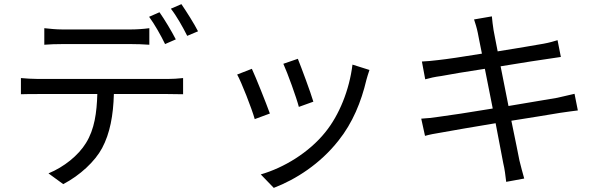

<svg xmlns="http://www.w3.org/2000/svg" viewBox="-20 -835 2908 927"><path d="M81 -380C106.9 -381 134.9 -381 164.1 -381H449.9C447.1 -291.9 436.8 -211.3 394.9 -144.2C358 -84.2 289.1 -28.8 214.1 2.1L285.2 54C366.1 12.1 438.9 -56.1 473 -120C511 -191.1 527 -278.1 529.8 -381H790.1C813.2 -381 843 -380 864 -380V-458.1C840.9 -455.3 810 -453.8 790.1 -453.8H164.1C134.9 -453.8 106.9 -456 81 -458.1ZM193.9 -619C218.8 -621.1 250 -622.2 282 -622.2H611.9C639.9 -622.2 672.9 -621.1 701 -619V-698.9C672.9 -695 638.8 -692.8 611.9 -692.8H280.9C250 -692.8 221.9 -696 193.9 -698.9ZM805 -793C833.1 -757.1 862.9 -703.8 883.9 -661.9L936.1 -683.9C918 -719.8 880 -779.8 855.8 -815ZM777 -622.2 828.8 -644.9C808.9 -683.9 774.1 -741.8 750 -775.9L699.9 -753.9C725.9 -718.8 757.8 -662.3 777 -622.2Z M1418 -551.1 1348 -527C1367.9 -484 1411.9 -361.9 1422.9 -318.9L1492.9 -344.1C1480.8 -386 1433.9 -512.1 1418 -551.1ZM1681.8 -523.1C1666.9 -400.9 1617.9 -279.1 1550.1 -196C1471.2 -98 1350.1 -24.9 1239 7.1L1301.8 72.1C1408.7 31.2 1525.9 -44 1614 -155.9C1682.9 -241.8 1724.1 -343.8 1748.9 -448.9C1752.8 -462 1756.7 -477.3 1763.8 -497.2ZM1196 -502.8 1125 -475.1C1144.2 -442.1 1196 -310 1209.9 -259.9L1283 -286.9C1264.9 -337 1215.2 -462 1196 -502.8Z M2753.9 -382.1C2734 -377.1 2706.7 -371.1 2670.8 -362.9C2622.9 -354.8 2532 -339.1 2435 -323.2L2397 -514.9C2494 -530.9 2590.9 -546.2 2687.9 -560L2671.9 -641C2655.9 -636 2632.1 -628.9 2604 -623.9C2563.9 -616.8 2475.9 -601.9 2382.8 -587C2371.8 -641 2365.1 -680 2362.9 -690C2360.1 -710.9 2355.8 -737.9 2354.8 -756L2268.8 -741.1C2274.9 -721.9 2282 -701 2286.9 -676.1C2289.8 -664.1 2295.8 -627.1 2306.8 -576C2217 -561.1 2133.9 -549 2096.9 -545.1C2066.1 -541.2 2041.2 -539.1 2017 -538L2033 -452.1C2054 -458.1 2079.9 -464.1 2110.8 -468C2146.7 -475.1 2230.1 -489 2321 -502.8L2359 -311.1C2250 -293 2146 -277 2098 -271C2073.9 -267 2035.9 -263.1 2013.8 -262.1L2032 -179C2052.9 -185 2077.8 -190 2115.8 -196C2161.9 -204.9 2264.9 -221.9 2372.9 -240.1C2391 -144.9 2405.9 -67.8 2409.8 -46.9C2416.9 -17.8 2420.1 11 2424 43L2511 27C2502.8 0 2495 -33 2487.9 -60C2484 -82 2468 -159.1 2448.9 -252.1C2543 -267 2632.1 -281.2 2683.9 -290.1C2719.8 -295.1 2750 -299.7 2769.9 -301.8Z"/></svg>

Font: Karasuma Gothic
Style: Regular
Weight: 400
Designer: Rasmus Andersson, Ryoko Nishizuka
Foundry: Genbu
Version: Version 1.00